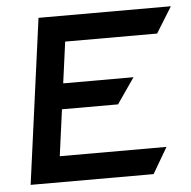

<svg xmlns="http://www.w3.org/2000/svg" viewBox="-46 -626 670 672"><g transform="rotate(-5 289.0 -290.0)"><path d="M199.1 -489H522.1L578.4 -580H113.4L35 0H467L520.3 -91H145.3L167.3 -254H364.3L426.5 -344H179.5Z"/></g></svg>

Font: Charger
Style: ExBdIt
Weight: 400
Designer: Jasper
Foundry: Cannot Into Space Fonts
Version: Version 0.99